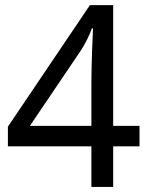

<svg xmlns="http://www.w3.org/2000/svg" viewBox="-20 -738 591 758"><path d="M530.8 -160.2H426.8V0H340.8V-160.2H11.2V-237.8L335 -717.8H426.8V-241.2H530.8ZM340.8 -241.2V-415Q340.8 -442.4 341.6 -472.4Q342.3 -502.4 343.3 -531Q344.2 -559.6 345.5 -584.5Q346.7 -609.4 347.2 -626H342.8Q339.4 -616.2 334.2 -604.2Q329.1 -592.3 323 -580.3Q316.9 -568.4 310.5 -557.1Q304.2 -545.9 298.8 -538.1L98.1 -241.2Z"/></svg>

Font: Puppies Kittens
Style: Regular
Weight: 400
Foundry: Ascender Corporation and Peter Mawhorter
Version: Version 0.1